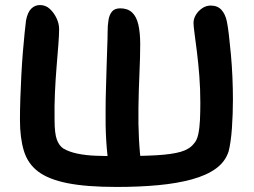

<svg xmlns="http://www.w3.org/2000/svg" viewBox="-20 -732 1004 760"><path d="M442 8Q322 8 247 -7Q172 -22 131 -53Q90 -84 74.5 -135Q59 -186 59 -257Q59 -296 60.5 -342Q62 -388 64.5 -435Q67 -482 70.5 -525.5Q74 -569 77.5 -602Q81 -635 83 -651Q89 -683 103.5 -697.5Q118 -712 138 -712Q161 -712 177.5 -696.5Q194 -681 204 -659.5Q214 -638 214 -617Q214 -594 211 -555Q208 -516 204 -468Q200 -420 197.5 -366Q195 -312 196 -257Q196 -204 205 -179.5Q214 -155 231 -144Q253 -131 286 -124Q319 -117 360 -115.5Q401 -114 445 -114Q540 -114 600 -117.5Q660 -121 695 -131Q730 -141 747 -163Q759 -175 764.5 -199.5Q770 -224 771.5 -256.5Q773 -289 773 -325Q773 -380 769 -431.5Q765 -483 759.5 -526.5Q754 -570 750 -600Q746 -630 746 -641Q746 -658 755.5 -673.5Q765 -689 780.5 -699.5Q796 -710 814 -710Q841 -710 856.5 -693Q872 -676 878 -647Q882 -628 886 -594Q890 -560 894 -516.5Q898 -473 900 -426.5Q902 -380 902 -338Q902 -311 901 -281.5Q900 -252 898 -224Q896 -196 892.5 -172Q889 -148 885 -133Q872 -92 835 -65Q798 -38 739.5 -22Q681 -6 606 1Q531 8 442 8ZM412 -71Q404 -117 400.5 -175.5Q397 -234 398 -298Q398 -339 399.5 -383Q401 -427 402 -469Q403 -511 404.5 -546.5Q406 -582 406 -606Q406 -632 409.5 -653Q413 -674 423.5 -686.5Q434 -699 456 -699Q485 -699 502.5 -683Q520 -667 527.5 -635Q535 -603 535 -557Q535 -508 532 -441.5Q529 -375 528 -307Q527 -242 530 -183Q533 -124 540 -76Z"/></svg>

Font: Shantell Sans SemiBold
Style: Regular
Weight: 600
Designer: Stephen Nixon, Anya Danilova, Shantell Martin
Foundry: Arrow Type
Version: Version 1.011;[c5ecc13dd]